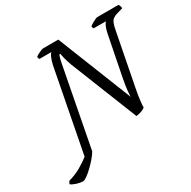

<svg xmlns="http://www.w3.org/2000/svg" viewBox="-315 -894 1280 1284"><g transform="rotate(-30 325.5 -252.0)"><path d="M-33 200Q-53 200 -80 191.5Q-107 183 -121 172Q-119 163 -115.5 158Q-112 153 -109 150Q-58 136 -14 110.5Q30 85 58 62L181 -576Q189 -610 198.5 -630Q208 -650 215 -655H123Q121 -658 119 -662.5Q117 -667 117 -674Q123 -680 136 -687Q149 -694 161.5 -699Q174 -704 180 -704H297L525 -130Q525 -147 528 -178.5Q531 -210 542 -268L602 -572Q608 -604 617.5 -624.5Q627 -645 634 -651H540Q539 -653 536 -658Q533 -663 533 -669Q540 -676 553.5 -684Q567 -692 580 -698Q593 -704 598 -704H762Q765 -699 768.5 -690.5Q772 -682 772 -672L724 -658Q704 -652 692 -642.5Q680 -633 673 -615Q666 -597 660 -565L585 -179Q573 -120 568.5 -80.5Q564 -41 564 -25Q549 -13 528.5 -7Q508 -1 494 0L288 -517Q275 -553 269 -577.5Q263 -602 262 -614H253Q251 -609 246.5 -594.5Q242 -580 237 -554L120 56Q109 76 88 100.5Q67 125 43 148Q19 171 -1.5 185.5Q-22 200 -33 200Z"/></g></svg>

Font: Texturina 72pt 72pt Regular
Style: Italic
Weight: 400
Italic angle: -11°
Designer: Guillermo Torres Carreño
Foundry: Omnibus-Type
Version: Version 1.002; ttfautohint (v1.8.3)